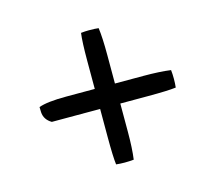

<svg xmlns="http://www.w3.org/2000/svg" viewBox="-71 -583 680 606"><g transform="rotate(-15 268.5 -279.5)"><path d="M52.2 -301.8Q79.6 -312 142.1 -312H235.4V-404.3Q235.4 -465.3 239.3 -494.1Q252.4 -495.6 264.6 -495.6Q286.6 -495.6 296.9 -494.1Q301.3 -462.4 301.3 -405.3V-312H393.6Q447.3 -312 483.4 -307.1Q484.9 -293.9 484.9 -278.6Q484.9 -263.2 483.4 -250Q458 -246.6 393.6 -246.6H301.3V-153.8Q301.3 -100.6 296.4 -64.5Q282.2 -63 267.1 -63Q252 -63 238.8 -64.5Q235.4 -89.8 235.4 -153.8V-246.6H77.6Q54.2 -260.3 52.7 -284.7Q52.2 -292.5 52.2 -301.8Z"/></g></svg>

Font: RadleyRegular
Style: Regular
Weight: 400
Designer: vernon adams
Foundry: vernon adams
Version: Version 1.000;PS 001.001;hotconv 1.0.56